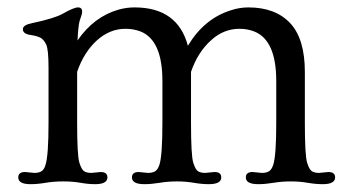

<svg xmlns="http://www.w3.org/2000/svg" viewBox="-20 -480 916 508"><path d="M60.5 7.3Q28.3 7.3 28.3 -10.7Q28.3 -24.9 46.4 -24.9L70.8 -22.5Q82 -22.5 89.4 -26.6Q96.7 -30.8 100.6 -44.4Q108.4 -69.3 108.4 -154.8V-300.8Q108.4 -349.6 102.1 -362.5Q95.7 -375.5 87.2 -380.1Q78.6 -384.8 59.6 -387.7Q40.5 -390.6 40.5 -402.8Q40.5 -414.1 65.4 -418.9Q123.5 -431.2 145.5 -443.4Q175.3 -460.4 186.3 -460.4Q197.3 -460.4 197.3 -449.2Q197.3 -443.8 195.1 -438Q192.9 -432.1 190.4 -423.8Q187 -410.6 185.1 -373Q228.5 -436 293.9 -454.6Q314.9 -460.4 335.9 -460.4Q450.2 -460.4 477.1 -358.9Q520.5 -431.2 591.8 -453.1Q614.3 -460.4 637.2 -460.4Q708.5 -460.4 747.6 -418.9Q786.6 -377.4 786.6 -289.6V-154.8Q786.6 -69.3 792.5 -50Q798.3 -30.8 805.7 -26.6Q813 -22.5 824.2 -22.5L848.6 -24.9Q866.7 -24.9 866.7 -10.7Q866.7 7.3 834 7.3Q815.4 7.3 794.4 3.7Q773.4 0 749.3 0Q725.1 0 703.4 3.7Q681.6 7.3 663.1 7.3Q630.4 7.3 630.4 -10.7Q630.4 -24.9 648.4 -24.9L672.9 -22.5Q684.1 -22.5 691.4 -26.6Q698.7 -30.8 703.1 -44.4Q710.9 -68.8 710.9 -154.8V-266.1Q710.9 -373 653.3 -396.5Q634.8 -403.8 613.5 -403.8Q592.3 -403.8 573.7 -396.2Q555.2 -388.7 539.1 -374Q503.4 -342.3 485.4 -290V-154.8Q485.4 -69.3 491.2 -50Q497.1 -30.8 504.4 -26.6Q511.7 -22.5 522.9 -22.5L547.4 -24.9Q565.4 -24.9 565.4 -10.7Q565.4 7.3 532.7 7.3Q514.2 7.3 493.2 3.7Q472.2 0 448 0Q423.8 0 402.1 3.7Q380.4 7.3 361.8 7.3Q329.1 7.3 329.1 -10.7Q329.1 -24.9 347.2 -24.9L371.6 -22.5Q382.8 -22.5 390.1 -26.6Q397.5 -30.8 401.9 -44.4Q409.7 -68.8 409.7 -154.8V-266.1Q409.7 -373 352.5 -396.5Q333.5 -403.8 312.3 -403.8Q291 -403.8 272.5 -396.2Q253.9 -388.7 237.3 -374Q202.1 -342.3 184.1 -290V-154.8Q184.1 -69.3 189.9 -50Q195.8 -30.8 203.1 -26.6Q210.4 -22.5 221.7 -22.5L246.1 -24.9Q264.2 -24.9 264.2 -10.7Q264.2 7.3 231.9 7.3Q213.4 7.3 193.4 3.7Q173.3 0 147.5 0Q121.6 0 100.3 3.7Q79.1 7.3 60.5 7.3Z"/></svg>

Font: Ovo
Style: Regular
Weight: 400
Designer: Nicole Fally
Foundry: Sorkin Type Co.
Version: Version 1.001